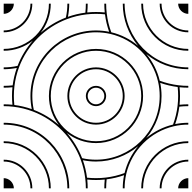

<svg xmlns="http://www.w3.org/2000/svg" viewBox="-20 -1020 1040 1040"><path d="M945 -1000C945 -970 970 -945 1000 -945V-1000ZM0 -945C30 -945 55 -970 55 -1000H0ZM0 0H55C55 -30 30 -55 0 -55ZM945 0H1000V-55C970 -55 945 -30 945 0ZM0 -445C18 -445 35.3 -444 52.5 -441.9C88.9 -437.6 124 -429 157.2 -416.4C282.2 -369.2 373.6 -270.5 416.4 -157.2C429 -124 437.6 -88.9 441.9 -52.5C444 -35.3 445 -18 445 0H455C455 -16 454.2 -31.9 452.6 -47.4C468.1 -45.8 484 -45 500 -45C516 -45 531.9 -45.8 547.4 -47.4C545.8 -31.9 545 -16 545 0H555C555 -16 555.9 -32.7 557.6 -48.6C590.3 -52.8 622 -60.4 652.1 -71.1C646.6 -44 645 -22 645 0H655C655 -23 656.9 -47.4 663.8 -77.8C693.7 -205.7 794.2 -306.7 922.2 -336.2C947.2 -342 973 -345 1000 -345V-355C976 -355 951.9 -352.5 928.9 -347.9C939.6 -378 947.2 -409.7 951.4 -442.4C967.3 -444.1 984 -445 1000 -445V-455C984 -455 968.1 -454.2 952.6 -452.6C954.2 -468.1 955 -484 955 -500C955 -516 954.2 -531.9 952.6 -547.4C968.1 -545.8 984 -545 1000 -545V-555C982 -555 964.7 -556 947.5 -558.1C912 -562.3 877.8 -570.6 845.3 -582.7C832.4 -636.7 807.1 -686 772.6 -727.3C833.5 -676.2 912 -645 1000 -645V-655C805 -655 655 -815 655 -1000H645C645 -915 675.8 -834.5 727.9 -772.1C686.5 -806.9 637 -832.3 582.7 -845.3C570.6 -877.8 562.3 -912 558.1 -947.5C556 -964.7 555 -982 555 -1000H545C545 -984 545.8 -968.1 547.4 -952.6C531.9 -954.2 516 -955 500 -955C484 -955 468.1 -954.2 452.6 -952.6C454.2 -968.1 455 -984 455 -1000H445C445 -984 444.1 -967.3 442.4 -951.4C409.7 -947.2 378 -939.6 347.9 -928.9C352.5 -951.9 355 -976 355 -1000H345C345 -974 342.2 -949 336.8 -924.8C286.4 -905.4 240.3 -877.3 200.4 -842.4C234.6 -885.8 255 -941 255 -1000H245C245 -865 135 -755 0 -755V-745C59 -745 114.2 -765.4 157.6 -799.6C122.7 -759.7 94.6 -713.6 75.2 -663.2C51 -657.8 26 -655 0 -655V-645C24 -645 48.1 -647.5 71.1 -652.1C60.4 -622 52.8 -590.3 48.6 -557.6C32.7 -555.9 16 -555 0 -555V-545C16 -545 31.9 -545.8 47.4 -547.4C45.8 -531.9 45 -516 45 -500C45 -484 45.8 -468.1 47.4 -452.6C31.9 -454.2 16 -455 0 -455ZM845 -1000C845 -914 914 -845 1000 -845V-855C920 -855 855 -920 855 -1000ZM745 -1000C745 -859 859 -745 1000 -745V-755C865 -755 755 -865 755 -1000ZM0 -845C86 -845 155 -914 155 -1000H145C145 -920 80 -855 0 -855ZM0 -145C80 -145 145 -80 145 0H155C155 -86 86 -155 0 -155ZM0 -245C135 -245 245 -135 245 0H255C255 -141 141 -255 0 -255ZM0 -345C200 -345 345 -181 345 0H355C355 -187 206 -355 0 -355ZM845 0H855C855 -80 920 -145 1000 -145V-155C914 -155 845 -86 845 0ZM745 0H755C755 -135 865 -245 1000 -245V-255C859 -255 745 -141 745 0ZM455 -500C455 -524.8 475.2 -545 500 -545C524.8 -545 545 -524.8 545 -500C545 -475.2 524.8 -455 500 -455C475.2 -455 455 -475.2 455 -500ZM445 -500C445 -469.6 469.6 -445 500 -445C530.4 -445 555 -469.6 555 -500C555 -530.4 530.4 -555 500 -555C469.6 -555 445 -530.4 445 -500ZM355 -500C355 -580 420 -645 500 -645C580 -645 645 -580 645 -500C645 -420 580 -355 500 -355C420 -355 355 -420 355 -500ZM345 -500C345 -414.4 414.4 -345 500 -345C585.6 -345 655 -414.4 655 -500C655 -585.6 585.6 -655 500 -655C414.4 -655 345 -585.6 345 -500ZM255 -500C255 -635.2 364.8 -745 500 -745C635.2 -745 745 -635.2 745 -500C745 -364.8 635.2 -255 500 -255C364.8 -255 255 -364.8 255 -500ZM155 -500C155 -695.4 314.5 -845 500 -845C526.8 -845 552.8 -842 577.8 -836.2C705.8 -806.7 806.7 -705.8 836.2 -577.8C842 -552.8 845 -526.8 845 -500C845 -304.6 685.5 -155 500 -155C474.2 -155 449 -157.8 424.8 -163.2C405.9 -212.4 377.9 -258.9 342.2 -299.7C385.6 -265.5 440.4 -245 500 -245C640.8 -245 755 -359.2 755 -500C755 -640.8 640.8 -755 500 -755C359.2 -755 245 -640.8 245 -500C245 -440.5 265.4 -385.8 299.6 -342.4C260.4 -376.7 214.6 -405 163.2 -424.8C157.8 -449 155 -474.2 155 -500ZM772.4 -272.3C823.6 -333.2 855 -412.1 855 -500C855 -524.3 852.5 -548.1 847.9 -571.1C878 -560.4 909.7 -552.8 942.4 -548.6C944.1 -532.7 945 -516.4 945 -500C945 -482.2 944 -464.7 941.9 -447.5C937.7 -412 929.4 -377.8 917.3 -345.3C863.1 -332.4 813.7 -306.9 772.4 -272.3ZM428.9 -152.1C451.9 -147.5 475.7 -145 500 -145C585.7 -145 666 -176 728.5 -228.4C693.5 -186.9 667.9 -137.2 654.7 -82.7C622.2 -70.6 588 -62.3 552.5 -58.1C535.3 -56 517.8 -55 500 -55C483.6 -55 467.3 -55.9 451.4 -57.6C447.2 -90.3 439.6 -122 428.9 -152.1ZM55 -500C55 -517.8 56 -535.3 58.1 -552.5C62.4 -588.9 71 -624 83.6 -657.2C128.7 -776.4 223.6 -871.3 342.8 -916.4C376 -929 411.1 -937.6 447.5 -941.9C464.7 -944 482.2 -945 500 -945C516.4 -945 532.7 -944.1 548.6 -942.4C552.8 -909.7 560.4 -878 571.1 -847.9C548.1 -852.5 524.3 -855 500 -855C309.1 -855 145 -701 145 -500C145 -475.7 147.5 -451.9 152.1 -428.9C122 -439.6 90.3 -447.2 57.6 -451.4C55.9 -467.3 55 -483.6 55 -500Z"/></svg>

Font: GlukFramesM7
Style: Medium
Weight: 500
Monospace: yes
Designer: gluk
Foundry: gluk
Version: Version 1.01